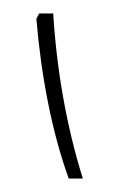

<svg xmlns="http://www.w3.org/2000/svg" viewBox="-20 -834 170 285"><path d="M38 -814 34 -806C41 -722 57 -638 82 -569H103C79 -645 64 -731 59 -814Z"/></svg>

Font: Noto Sans Armenian Condensed Thin
Style: Regular
Weight: 100
Width: 3
Designer: Monotype Design Team
Foundry: Monotype Imaging Inc.
Version: Version 2.008